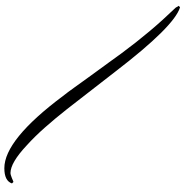

<svg xmlns="http://www.w3.org/2000/svg" viewBox="-2 -828 870 907"><g transform="rotate(-90 433.5 -375.0)"><path d="M69 -761Q65 -761 58.5 -759Q52 -757 45.5 -754.5Q39 -752 34 -749.5Q29 -747 27 -747L20 -754Q32 -790 92 -790Q226 -790 433 -513Q449 -493 473 -459.5Q497 -426 531 -379Q565 -333 590.5 -297.5Q616 -262 635 -236Q686 -167 739 -104Q792 -41 850 19Q857 30 859 34L852 40Q762 13 548 -266Q459 -381 371 -494Q326 -551 284 -598.5Q242 -646 200 -684Q118 -761 69 -761Z"/></g></svg>

Font: #9Slide05 Great Vibes
Style: Regular
Weight: 400
Designer: Robert E. Leuschke
Foundry: Robert E. Leuschke
Version: Version 1.001